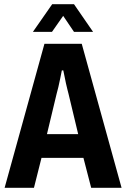

<svg xmlns="http://www.w3.org/2000/svg" viewBox="-20 -896 602 916"><path d="M2 0 192 -687H370L560 0H415L378 -143H178L142 0ZM204 -256H353L307 -448Q305 -456 301.5 -469.5Q298 -483 294.5 -499Q291 -515 288 -531Q285 -547 282 -560H275Q272 -544 267.5 -522.5Q263 -501 258.5 -481Q254 -461 250 -448ZM137 -744 229 -876H333L424 -744H333L258 -855L305 -854L228 -744Z"/></svg>

Font: Archivo Condensed
Style: Bold
Weight: 700
Width: 3
Designer: Hector Gatti
Foundry: Omnibus-Type
Version: Version 2.001